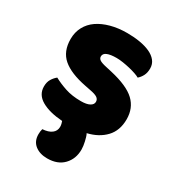

<svg xmlns="http://www.w3.org/2000/svg" viewBox="-171 -605 834 913"><g transform="rotate(30 246.0 -148.5)"><path d="M330 7Q334 14 337 24Q340 34 342.5 45Q345 56 346.5 67Q348 78 348 87Q348 138 316 171.5Q284 205 227 205Q186 205 160 184.5Q134 164 134 126Q134 109 138 96Q170 94 188 80.5Q206 67 206 44Q206 36 204 28Q202 20 200 15Q128 10 85.5 -14.5Q43 -39 43 -84Q43 -108 53 -124.5Q63 -141 77 -152Q106 -136 143.5 -123.5Q181 -111 230 -111Q261 -111 277.5 -120Q294 -129 294 -144Q294 -158 282 -166Q270 -174 242 -179L212 -185Q125 -202 82.5 -238.5Q40 -275 40 -343Q40 -380 56 -410Q72 -440 101 -460Q130 -480 170.5 -491Q211 -502 260 -502Q297 -502 329.5 -496.5Q362 -491 386 -480Q410 -469 424 -451.5Q438 -434 438 -410Q438 -387 429.5 -370.5Q421 -354 408 -343Q400 -348 384 -353.5Q368 -359 349 -363.5Q330 -368 310.5 -371Q291 -374 275 -374Q242 -374 224 -366.5Q206 -359 206 -343Q206 -332 216 -325Q226 -318 254 -312L285 -305Q381 -283 421.5 -244.5Q462 -206 462 -145Q462 -83 426 -45Q390 -7 330 7Z"/></g></svg>

Font: Baloo
Style: Regular
Weight: 400
Designer: Sarang Kulkarni and Ek Type
Foundry: Ek Type
Version: Version 1.100;PS 1.000;hotconv 1.0.88;makeotf.lib2.5.647800;